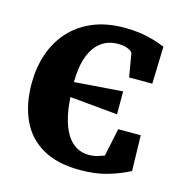

<svg xmlns="http://www.w3.org/2000/svg" viewBox="-91 -652 715 749"><g transform="rotate(15 267.0 -277.0)"><path d="M297 13.5Q204.5 13.5 144.8 -21Q85 -55.5 56.2 -118.2Q27.5 -181 27.5 -265Q27.5 -327.5 45.8 -382.2Q64 -437 101 -478.8Q138 -520.5 193.5 -544.2Q249 -568 323.5 -568Q354.5 -568 382.2 -564.2Q410 -560.5 436 -553.2Q462 -546 487 -535.5L482.5 -385H389L373 -478Q372 -485 355.8 -492.8Q339.5 -500.5 313.5 -500.5Q275 -500.5 246.2 -479.5Q217.5 -458.5 201.8 -416.8Q186 -375 185.5 -312L380.5 -326.5V-234L187.5 -252Q190 -207 199 -170.2Q208 -133.5 223.5 -107.2Q239 -81 261.8 -66.8Q284.5 -52.5 314 -52.5Q333 -52.5 349.2 -57.2Q365.5 -62 376.5 -66.5L400 -179H491L494.5 -35.5Q458 -16 409 -1.2Q360 13.5 297 13.5Z"/></g></svg>

Font: Merriweather 20pt ExtraBold
Style: Regular
Weight: 800
Version: Version 2.100